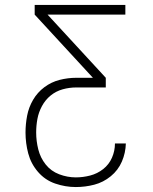

<svg xmlns="http://www.w3.org/2000/svg" viewBox="-20 -550 616 775"><path d="M286 205Q324 205 360.5 195.5Q397 186 427 161.5Q457 137 472 102Q487 67 488 29H444Q444 59 432 86.5Q420 114 396.5 132.5Q373 151 344 158.5Q315 166 286 166Q252 166 219 153.5Q186 141 164.5 114Q143 87 134.5 53Q126 19 126 -15Q126 -43 131 -70Q136 -97 149.5 -122Q163 -147 184.5 -164.5Q206 -182 233 -189.5Q260 -197 288 -197H407V-236L172 -491H486V-530H120V-491L355 -236H288Q254 -236 220.5 -227.5Q187 -219 159 -198Q131 -177 113.5 -147Q96 -117 89.5 -83Q83 -49 83 -15Q83 28 94 69.5Q105 111 133.5 144Q162 177 203 191Q244 205 286 205Z"/></svg>

Font: Iosevka Sparkle Extralight
Style: Regular
Weight: 200
Designer: Belleve Invis
Foundry: Belleve Invis
Version: Version 4.5.0; ttfautohint (v1.8.3)